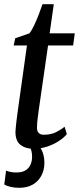

<svg xmlns="http://www.w3.org/2000/svg" viewBox="-20 -702 378 919"><path d="M165.5 -175.5Q163 -155.5 161 -141.2Q159 -127 158 -115Q157 -103 157 -90Q157 -74 165.5 -65.5Q174 -57 189.5 -57Q223 -57 247.8 -69.2Q272.5 -81.5 289 -95.5L300 -60Q286.5 -43.5 262.5 -27.5Q238.5 -11.5 207.2 -0.8Q176 10 138.5 10Q101.5 10 77.8 -8.8Q54 -27.5 54 -70.5Q54.5 -76.5 55 -85Q55.5 -93.5 56.8 -104.8Q58 -116 59.8 -130.5Q61.5 -145 64 -163L109 -484.5H45.5L53 -519L120 -542Q130.5 -553.5 142.5 -578.8Q154.5 -604 165.5 -632.5Q176.5 -661 183.5 -682H237.5L217.5 -542.5H338L330 -484.5H210ZM71 197Q50.5 197 31 192.5Q11.5 188 0.5 181L9 114.5Q16.5 118 30.2 121Q44 124 59.5 123.5Q86.5 123.5 102.5 113.2Q118.5 103 125.8 86.5Q133 70 133.5 53Q134 30 128.8 15.2Q123.5 0.5 117 -12L141 -14L161.5 -12Q174.5 3.5 183.5 25.8Q192.5 48 192.5 78Q192.5 110 178.8 137.2Q165 164.5 138 180.8Q111 197 71 197Z"/></svg>

Font: Merriweather 48pt
Style: Italic
Weight: 400
Italic angle: -7.8°
Version: Version 2.101